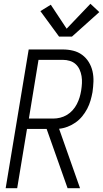

<svg xmlns="http://www.w3.org/2000/svg" viewBox="-20 -997 546 1017"><path d="M10 0 132 -735H313Q341 -735 367.5 -728.5Q394 -722 415 -706.5Q436 -691 450 -668.5Q464 -646 470 -619.5Q476 -593 475 -565Q474 -537 470 -509Q466 -487 459.5 -464.5Q453 -442 442 -421Q431 -400 415.5 -381Q400 -362 380 -348Q360 -334 337.5 -325.5Q315 -317 293 -315L404 0H338L227 -314H123L71 0ZM133 -369H262Q280 -369 298.5 -373.5Q317 -378 334 -388Q351 -398 364.5 -413Q378 -428 387 -445.5Q396 -463 401.5 -481Q407 -499 410 -518Q413 -537 414 -556Q415 -575 412 -593.5Q409 -612 401.5 -628.5Q394 -645 381 -657Q368 -669 350 -674.5Q332 -680 313 -680H184ZM293 -803 194 -938 249 -972 333 -845 459 -977 506 -933 361 -803Z"/></svg>

Font: Iosevka SS04 Light Oblique
Style: Regular
Weight: 300
Italic angle: -9°
Monospace: yes
Designer: Belleve Invis
Foundry: Belleve Invis
Version: Version 19.0.0; ttfautohint (v1.8.4)